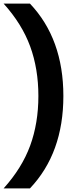

<svg xmlns="http://www.w3.org/2000/svg" viewBox="-45 -828 432 1068"><path d="M168.5 -294Q168.5 -445 122.8 -570Q77 -695 -25 -808H121.5Q307.5 -612 307.5 -294Q307.5 24 121.5 220H-25Q77 107 122.8 -18Q168.5 -143 168.5 -294Z"/></svg>

Font: Encode Sans Semi Expanded SmBd
Style: Regular
Weight: 600
Width: 6
Designer: Multiple Designers
Foundry: Impallari Type
Version: Version 2.000